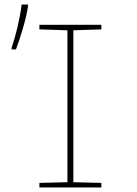

<svg xmlns="http://www.w3.org/2000/svg" viewBox="-20 -823 603 843"><path d="M31 -613V-606H50C69 -656 94 -736 103 -795V-803H75C68 -743 48 -662 31 -613ZM153 0H425V-20L302 -23V-690L425 -694V-714H153V-694L276 -690V-23L153 -20Z"/></svg>

Font: Noto Sans Mono SemiCondensed Thin
Style: Regular
Weight: 100
Width: 4
Designer: Monotype Design Team
Foundry: Monotype Imaging Inc.
Version: Version 2.014